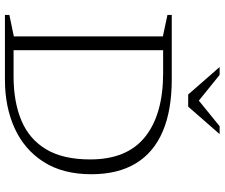

<svg xmlns="http://www.w3.org/2000/svg" viewBox="-86 -824 910 778"><g transform="rotate(90 369.0 -435.0)"><path d="M626 -345.5Q626 -495 534.5 -568Q443 -641 276.5 -641H142L147 -676H301Q427.5 -676 513 -639.2Q598.5 -602.5 642.2 -530Q686 -457.5 686 -350Q686 -235 636.2 -157Q586.5 -79 500 -39.5Q413.5 0 303.5 0H147L142 -35H289.5Q393 -35 468.5 -66.8Q544 -98.5 585 -167Q626 -235.5 626 -345.5ZM40.5 0V-18L127.5 -36V-640L40.5 -658.5V-676H183.5V0ZM396 -779H379.5L491.5 -870H523.5L412 -742.5H363L251.5 -870H283.5Z"/></g></svg>

Font: Newsreader 16pt 16pt Light
Style: Regular
Weight: 300
Version: Version 1.003